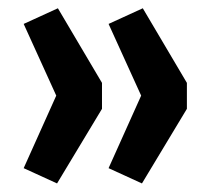

<svg xmlns="http://www.w3.org/2000/svg" viewBox="-20 -587 522 455"><path d="M115.2 -152.3 36.1 -188.5 113.3 -360.4 36.1 -530.3 117.2 -567.4 221.7 -390.6V-329.1ZM237.3 -188.5 314.5 -360.4 237.3 -530.3 318.4 -567.4 422.9 -390.6V-329.1L316.4 -152.3Z"/></svg>

Font: Min Sans SemiBold
Style: Regular
Weight: 600
Designer: Jinseong-Kim, NotoSansCJK, Nunito
Foundry: Jinseong-Kim
Version: Version 1.400;Glyphs 3.1.2 (3151)